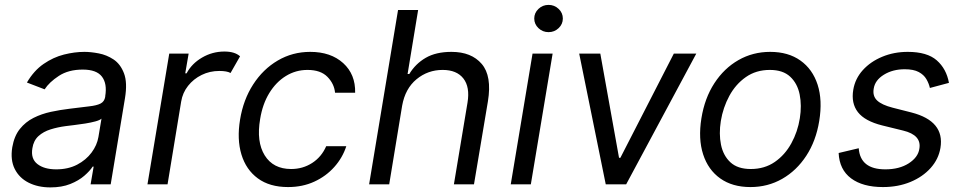

<svg xmlns="http://www.w3.org/2000/svg" viewBox="-20 -769 4013 801"><path d="M190.3 12.8Q138.5 12.8 99.4 -6.9Q60.4 -26.6 41.5 -64.1Q22.7 -101.6 31.2 -154.8Q39.4 -201.7 62.9 -231Q86.3 -260.3 119.9 -277.2Q153.4 -294 192.3 -302.4Q231.2 -310.7 269.9 -315.3Q320.3 -321.7 351.9 -325.3Q383.5 -328.8 399.5 -337Q415.5 -345.2 419 -365.1V-367.9Q427.6 -420.1 405.2 -449.4Q382.8 -478.7 325.3 -478.7Q265.6 -478.7 225.5 -452.4Q185.4 -426.1 166.2 -396.3L92.3 -424.7Q121.4 -474.4 161.9 -502.3Q202.4 -530.2 246.8 -541.4Q291.2 -552.6 332.4 -552.6Q358.7 -552.6 391.7 -546.3Q424.7 -540.1 453.7 -521Q482.6 -501.8 497.3 -463.1Q512.1 -424.4 501.4 -359.4L441.8 0H358L370.7 -73.9H366.5Q355.1 -56.1 331.9 -35.9Q308.6 -15.6 273.3 -1.4Q237.9 12.8 190.3 12.8ZM214.5 -62.5Q264.2 -62.5 301.7 -82Q339.1 -101.6 362 -132.5Q384.9 -163.4 390.6 -197.4L403.4 -274.1Q397 -267.8 378.2 -262.6Q359.4 -257.5 335.8 -253.7Q312.1 -250 290 -247.3Q267.8 -244.7 254.3 -242.9Q220.9 -238.6 190.9 -229.2Q160.9 -219.8 140.4 -201.2Q120 -182.5 115.1 -150.6Q107.6 -106.9 136 -84.7Q164.4 -62.5 214.5 -62.5Z M595.2 0 686.1 -545.5H767L752.8 -463.1H758.5Q779.8 -503.6 823 -528.8Q866.1 -554 916.2 -554Q959.5 -554 981.5 -534.1L941.8 -464.5Q926.8 -473 894.9 -473Q855.1 -473 821.2 -456.3Q787.3 -439.6 764.6 -410.9Q741.8 -382.1 735.8 -345.2L679 0Z M1181.8 11.4Q1104.8 11.4 1055.6 -24.9Q1006.4 -61.1 987.2 -124.6Q968 -188.2 981.5 -269.9Q995 -353 1036.2 -416.7Q1077.4 -480.5 1138.8 -516.5Q1200.3 -552.6 1274.1 -552.6Q1360.1 -552.6 1411.8 -505.7Q1463.4 -458.8 1461.6 -382.1H1377.8Q1374.3 -419.4 1346.1 -448.3Q1317.8 -477.3 1262.8 -477.3Q1213.8 -477.3 1172.6 -451.9Q1131.4 -426.5 1103.3 -380.5Q1075.3 -334.5 1065.3 -272.7Q1049 -177.9 1084.3 -120.9Q1119.7 -63.9 1194.6 -63.9Q1243.3 -63.9 1282.3 -89.1Q1321.4 -114.3 1340.9 -159.1H1424.7Q1409.1 -110.8 1374.6 -72.3Q1340.2 -33.7 1291.2 -11.2Q1242.2 11.4 1181.8 11.4Z M1657.7 -328.1 1603.7 0H1519.9L1640.6 -727.3H1724.4L1680.4 -460.2H1687.5Q1713.1 -502.8 1755.9 -527.7Q1798.7 -552.6 1863.6 -552.6Q1946.7 -552.6 1989.7 -502.3Q2032.7 -452.1 2015.6 -346.6L1957.4 0H1873.6L1930.4 -340.9Q1941.1 -405.9 1913.2 -441.6Q1885.3 -477.3 1826.7 -477.3Q1764.9 -477.3 1717.7 -438.4Q1670.5 -399.5 1657.7 -328.1Z M2110.8 0 2201.7 -545.5H2285.5L2194.6 0ZM2268.5 -634.9Q2244 -634.9 2226.4 -651.6Q2208.8 -668.3 2208.8 -691.8Q2208.8 -715.2 2226.4 -731.9Q2244 -748.6 2268.5 -748.6Q2293 -748.6 2310.5 -731.9Q2328.1 -715.2 2328.1 -691.8Q2328.1 -668.3 2310.5 -651.6Q2293 -634.9 2268.5 -634.9Z M2884.9 -545.5 2592.3 0H2507.1L2396.3 -545.5H2484.4L2562.5 -110.8H2568.2L2791.2 -545.5Z M3110.8 11.4Q3035.5 11.4 2984.9 -24.5Q2934.3 -60.4 2913.4 -125Q2892.4 -189.6 2906.2 -275.6Q2919.7 -359.4 2960.2 -421.7Q3000.7 -484 3060.7 -518.3Q3120.7 -552.6 3193.2 -552.6Q3268.5 -552.6 3319.2 -516.5Q3370 -480.5 3391 -415.7Q3411.9 -350.9 3397.7 -264.2Q3384.2 -181.1 3343.7 -119.1Q3303.3 -57.2 3243.3 -22.9Q3183.2 11.4 3110.8 11.4ZM3112.2 -63.9Q3169.7 -63.9 3212.4 -93.4Q3255 -122.9 3281.4 -171.2Q3307.9 -219.5 3316.8 -275.6Q3325.3 -328.8 3316.1 -374.8Q3306.8 -420.8 3276.6 -449Q3246.4 -477.3 3191.8 -477.3Q3134.2 -477.3 3091.6 -447.4Q3049 -417.6 3022.7 -369Q2996.4 -320.3 2987.2 -264.2Q2978.7 -210.9 2987.9 -165.3Q2997.2 -119.7 3027.3 -91.8Q3057.5 -63.9 3112.2 -63.9Z M3938.9 -423.3 3859.4 -402Q3855.1 -421.2 3844.6 -439.1Q3834.2 -457 3812.7 -468.6Q3791.2 -480.1 3754.3 -480.1Q3704.2 -480.1 3667.3 -457.2Q3630.3 -434.3 3625 -399.1Q3619.7 -368.3 3639.2 -349.8Q3658.7 -331.3 3704.5 -319.6L3782.7 -299.7Q3921.9 -263.8 3903.4 -152Q3895.6 -105.1 3862.6 -68.2Q3829.5 -31.2 3778.1 -9.9Q3726.6 11.4 3663.4 11.4Q3579.2 11.4 3530.5 -25Q3481.9 -61.4 3478.7 -130.7L3562.5 -150.6Q3568.9 -62.5 3673.3 -62.5Q3731.9 -62.5 3771 -87.5Q3810 -112.6 3815.3 -147.7Q3826 -205.6 3747.2 -224.4L3660.5 -245.7Q3588.1 -263.8 3559.1 -301.1Q3530.2 -338.4 3539.8 -394.9Q3547.6 -441.1 3579.7 -476.6Q3611.9 -512.1 3660.7 -532.3Q3709.5 -552.6 3767 -552.6Q3848 -552.6 3888.1 -517.2Q3928.3 -481.9 3938.9 -423.3Z"/></svg>

Font: Inter UI
Style: Italic
Weight: 400
Italic angle: -9.39999°
Designer: Rasmus Andersson
Foundry: rsms
Version: 3.2;8d6f07862